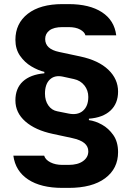

<svg xmlns="http://www.w3.org/2000/svg" viewBox="-20 -760 640 935"><path d="M284 155Q179 155 117 114Q55 73 45 -2H195Q201 18 225.5 30.5Q250 43 284 43H314Q359 43 384.5 24.5Q410 6 410 -23Q410 -47 391 -63Q372 -79 330 -88L237 -108Q152 -126 103.5 -168.5Q55 -211 55 -271Q55 -330 91.5 -363.5Q128 -397 196 -403V-410Q166 -417 133 -436.5Q100 -456 77.5 -488.5Q55 -521 55 -566Q55 -646 115.5 -693Q176 -740 284 -740H314Q416 -740 476.5 -700.5Q537 -661 546 -588H396Q392 -604 370.5 -616Q349 -628 314 -628H284Q242 -628 221 -612Q200 -596 200 -570Q200 -521 268 -507L371 -485Q460 -466 507.5 -420.5Q555 -375 555 -314Q555 -256 518 -221.5Q481 -187 413 -182V-175Q444 -171 476.5 -153Q509 -135 532 -102Q555 -69 555 -19Q555 61 492 108Q429 155 314 155ZM314 -207Q358 -198 384 -220.5Q410 -243 410 -288Q410 -320 391 -344Q372 -368 340 -375L285 -387Q246 -395 222.5 -372.5Q199 -350 199 -304Q199 -270 215.5 -246.5Q232 -223 259 -218Z"/></svg>

Font: Tiny ExtraBold
Style: Regular
Weight: 800
Designer: Philipp Nurullin, Konstantin Bulenkov
Foundry: JetBrains
Version: Version 2.251; ttfautohint (v1.8.4.7-5d5b)